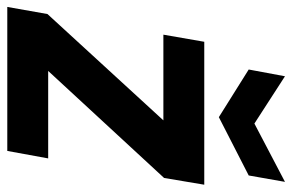

<svg xmlns="http://www.w3.org/2000/svg" viewBox="-174 -660 821 540"><g transform="rotate(90 237.0 -390.5)"><path d="M468 -441 167 -115H413L392 0H-13L7 -113L306 -439H65L85 -554H487ZM479 -781 461 -679 297 -595 163 -679 182 -781 315 -695Z"/></g></svg>

Font: SVN-Poppins SemiBold
Style: Italic
Weight: 600
Italic angle: -10°
Designer: Ninad Kale (Devanagari), Jonny Pinhorn (Latin)
Foundry: Indian Type Foundry
Version: Version 3.002 2017; ttfautohint (v1.8.3)